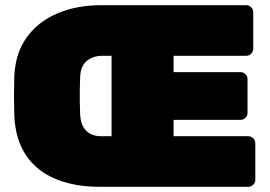

<svg xmlns="http://www.w3.org/2000/svg" viewBox="-20 -720 1042 740"><path d="M364 0Q269 0 196 -29.5Q123 -59 81 -120.5Q39 -182 35 -276Q34 -317 34 -349.5Q34 -382 35 -425Q39 -515 83 -576Q127 -637 201.5 -668.5Q276 -700 369 -700H929Q940 -700 948 -692Q956 -684 956 -673V-532Q956 -521 948 -513Q940 -505 929 -505H649V-442H907Q918 -442 926 -434Q934 -426 934 -415V-285Q934 -274 926 -266Q918 -258 907 -258H649V-195H937Q948 -195 956 -187Q964 -179 964 -168V-27Q964 -16 956 -8Q948 0 937 0ZM369 -195H410V-505H374Q340 -505 315.5 -486Q291 -467 289 -425Q288 -398 287.5 -374.5Q287 -351 287.5 -328Q288 -305 289 -276Q291 -248 301.5 -230Q312 -212 329.5 -203.5Q347 -195 369 -195Z"/></svg>

Font: Rubik Light Black
Style: Regular
Weight: 900
Version: Version 2.104